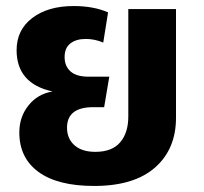

<svg xmlns="http://www.w3.org/2000/svg" viewBox="-20 -598 676 636"><path d="M563 -568V-208Q563 -104 493.5 -43Q424 18 292 18Q171 18 107.5 -28.5Q44 -75 44 -159Q44 -211 74.5 -249Q105 -287 154 -295Q35 -321 35 -432Q35 -499 87 -538.5Q139 -578 224 -578Q290 -578 338 -557L322 -457Q294 -469 264 -469Q232 -469 213 -454Q194 -439 194 -409Q194 -379 213.5 -361.5Q233 -344 273 -344H342L325 -243H289Q202 -243 202 -175Q202 -139 226.5 -117Q251 -95 296 -95Q351 -95 378 -126.5Q405 -158 405 -212V-568Z"/></svg>

Font: FiraGOUPP
Style: Bold
Weight: 700
Designer: bBox Type
Foundry: bBox Type GmbH
Version: Version 1.001